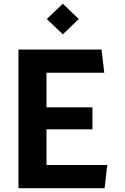

<svg xmlns="http://www.w3.org/2000/svg" viewBox="-20 -991 660 1011"><path d="M77.2 0V-730H224.8V0ZM530.7 0H151.4V-122.1H544.8ZM466.7 -309.9H163.9V-425.8H466.7ZM151.4 -607.9V-730H514.8L529 -607.9ZM226.5 -890.9 310.8 -971.3 394.8 -890.9 310.8 -810.1Z"/></svg>

Font: Monaspace Krypton Var ExLight
Style: Regular
Weight: 200
Designer: Riley Cran and the Lettermatic Team
Version: Version 1.200 (Monaspace Krypton Var)